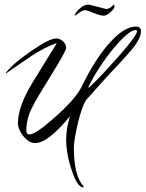

<svg xmlns="http://www.w3.org/2000/svg" viewBox="-20 -605 625 824"><path d="M337 199Q312 199 288 126Q275 88 269.5 55.5Q264 23 264 -6Q264 -33 268.5 -57.5Q273 -82 280 -106Q186 9 131 9Q104 9 80 -21Q57 -50 57 -77Q57 -112 72.5 -155.5Q88 -199 121 -253L224 -420Q199 -412 169 -396.5Q139 -381 114 -364Q5 -290 6 -290L5 -291L7 -295Q38 -334 114 -386Q192 -440 221 -440Q237 -440 250.5 -427.5Q264 -415 264 -400Q264 -386 201 -285Q170 -235 148 -198Q126 -161 115 -138Q93 -93 93 -45Q93 -28 107 -28Q133 -28 218 -104Q261 -142 289 -174Q317 -206 332 -236Q390 -355 452 -423Q514 -491 563 -491Q585 -491 585 -471Q585 -440 546 -393Q534 -380 524 -368Q514 -356 500 -341Q483 -323 458.5 -296.5Q434 -270 409.5 -243Q385 -216 368 -196.5Q351 -177 348 -174Q340 -161 331 -135Q322 -109 314 -76Q306 -41 301.5 -14.5Q297 12 297 29Q297 150 339 195Q340 195 339.5 196.5Q339 198 337 199ZM361 -228Q398 -263 432.5 -300.5Q467 -338 501 -377Q568 -454 568 -471Q568 -476 562 -476Q533 -476 467 -397Q402 -318 360 -233V-231Q360 -229 361 -228ZM301.5 -537.6 300.5 -540Q300.5 -543.6 308.6 -554.3Q316.8 -565.1 330.6 -575.2Q344.4 -585.4 361.8 -585.4L435.4 -566.3Q451.7 -566.3 468.1 -585.4Q472.1 -585.4 470.6 -574.6Q469.1 -563.9 447.6 -547.2Q434.3 -537.6 425.1 -537.6Q411.8 -537.6 381.2 -549.6Q353.6 -561.5 342.4 -561.5Q334.2 -561.5 301.5 -537.6Z"/></svg>

Font: Qwigley
Style: Regular
Weight: 400
Designer: Robert E. Leuschke
Foundry: Robert E. Leuschke
Version: Version 1.010; ttfautohint (v1.8.3)